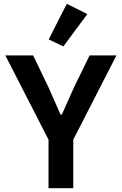

<svg xmlns="http://www.w3.org/2000/svg" viewBox="-20 -989 640 1009"><path d="M365 0V-255L592 -698H451L369 -530L305 -387H298L235 -530L154 -698H8L235 -255V0ZM439 -915 331 -969 236 -782 313 -745Z"/></svg>

Font: IBM Mono SemiBold
Style: Regular
Weight: 600
Monospace: yes
Designer: Mike Abbink, Paul van der Laan, Pieter van Rosmalen
Foundry: Bold Monday
Version: Version 2.3